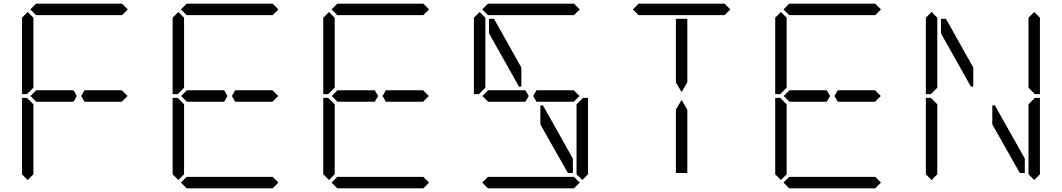

<svg xmlns="http://www.w3.org/2000/svg" viewBox="-20 -1020 5752 1040"><path d="M378 -531 396 -500 378 -469H377H356H355H245H181H176L145 -500L176 -531H181H228H355H356H377ZM99 -924 130 -955 161 -924V-918V-875V-545L126 -510H99ZM161 -76 130 -45 99 -76V-490H126L161 -455V-125V-83ZM144 -969 175 -1000H641L672 -969L641 -938H620H439H377H196H175ZM658 -513 671 -500 640 -469H638H635H461H459H439H438L420 -500L438 -531H461H584H640Z M1194 -531 1212 -500 1194 -469H1193H1172H1171H1061H997H992L961 -500L992 -531H997H1044H1171H1172H1193ZM915 -924 946 -955 977 -924V-918V-875V-545L942 -510H915ZM977 -76 946 -45 915 -76V-490H942L977 -455V-125V-83ZM960 -969 991 -1000H1457L1488 -969L1457 -938H1436H1255H1193H1012H991ZM1474 -513 1487 -500 1456 -469H1454H1451H1277H1275H1255H1254L1236 -500L1254 -531H1277H1400H1456ZM1488 -31 1457 0H991L960 -31L991 -62H1012H1193H1255H1436H1457Z M2010 -531 2028 -500 2010 -469H2009H1988H1987H1877H1813H1808L1777 -500L1808 -531H1813H1860H1987H1988H2009ZM1731 -924 1762 -955 1793 -924V-918V-875V-545L1758 -510H1731ZM1793 -76 1762 -45 1731 -76V-490H1758L1793 -455V-125V-83ZM1776 -969 1807 -1000H2273L2304 -969L2273 -938H2252H2071H2009H1828H1807ZM2290 -513 2303 -500 2272 -469H2270H2267H2093H2091H2071H2070L2052 -500L2070 -531H2093H2216H2272ZM2304 -31 2273 0H1807L1776 -31L1807 -62H1828H2009H2071H2252H2273Z M2826 -531 2844 -500 2826 -469H2825H2804H2803H2693H2629H2624L2593 -500L2624 -531H2629H2676H2803H2804H2825ZM2629 -839V-918H2656L2804 -654V-551H2791ZM2547 -924 2578 -955 2609 -924V-918V-875V-545L2574 -510H2547ZM2592 -969 2623 -1000H3089L3120 -969L3089 -938H3068H2887H2825H2644H2623ZM3106 -513 3119 -500 3088 -469H3086H3083H2909H2907H2887H2886L2868 -500L2886 -531H2909H3032H3088ZM3120 -31 3089 0H2623L2592 -31L2623 -62H2644H2825H2887H3068H3089ZM3083 -161V-83H3056L2907 -346V-449H2921ZM3165 -76 3134 -45 3103 -76V-83V-125V-455L3138 -490H3165Z M3703 -83H3641V-382V-426L3672 -479L3703 -426V-229ZM3408 -969 3439 -1000H3905L3936 -969L3905 -938H3884H3703H3641H3460H3439ZM3641 -618V-918H3703V-857V-574L3672 -521L3641 -574Z M4458 -531 4476 -500 4458 -469H4457H4436H4435H4325H4261H4256L4225 -500L4256 -531H4261H4308H4435H4436H4457ZM4179 -924 4210 -955 4241 -924V-918V-875V-545L4206 -510H4179ZM4241 -76 4210 -45 4179 -76V-490H4206L4241 -455V-125V-83ZM4224 -969 4255 -1000H4721L4752 -969L4721 -938H4700H4519H4457H4276H4255ZM4738 -513 4751 -500 4720 -469H4718H4715H4541H4539H4519H4518L4500 -500L4518 -531H4541H4664H4720ZM4752 -31 4721 0H4255L4224 -31L4255 -62H4276H4457H4519H4700H4721Z M5077 -839V-918H5104L5252 -654V-551H5239ZM4995 -924 5026 -955 5057 -924V-918V-875V-545L5022 -510H4995ZM5057 -76 5026 -45 4995 -76V-490H5022L5057 -455V-125V-83ZM5531 -161V-83H5504L5355 -346V-449H5369ZM5551 -924 5582 -955 5613 -924V-510H5586L5551 -545V-550V-875V-918ZM5613 -76 5582 -45 5551 -76V-83V-125V-455L5586 -490H5613Z"/></svg>

Font: DSEG14 Classic
Style: Light
Weight: 300
Designer: Keshikan(Twitter:@keshinomi_88pro)
Version: Version 0.46